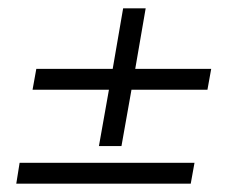

<svg xmlns="http://www.w3.org/2000/svg" viewBox="-20 -502 583 460"><path d="M275 -482H329L304 -337H486L477 -287H295L271 -152H217L241 -287H58L67 -337H250ZM437 -62H19L27 -112H446Z"/></svg>

Font: Spectral SemiBold
Style: Italic
Weight: 600
Italic angle: -10°
Designer: Jean-Baptiste Levee
Foundry: Production Type
Version: Version 2.001